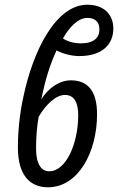

<svg xmlns="http://www.w3.org/2000/svg" viewBox="-20 -785 501 815"><path d="M184 10C312 10 392 -139 392 -300C392 -401 351 -444 281 -444C235 -444 188 -415 155 -363C173 -449 191 -508 220 -571C244 -558 281 -547 317 -547C412 -547 461 -595 461 -664C461 -727 417 -765 351 -765C215 -765 119 -565 79 -373C63 -300 56 -225 56 -159C56 -35 112 10 184 10ZM323 -601C296 -601 267 -608 247 -622C275 -670 311 -709 351 -709C383 -709 402 -692 402 -661C402 -625 379 -601 323 -601ZM189 -58C157 -58 133 -85 133 -156C133 -201 137 -251 144 -289C174 -341 217 -382 256 -382C300 -382 312 -341 312 -296C312 -179 262 -58 189 -58Z"/></svg>

Font: Noto Sans ExtraCondensed
Style: Italic
Weight: 400
Width: 2
Italic angle: -12°
Designer: Monotype Design Team
Foundry: Monotype Imaging Inc.
Version: Version 2.013